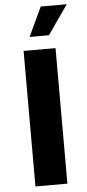

<svg xmlns="http://www.w3.org/2000/svg" viewBox="-61 -954 448 988"><g transform="rotate(-5 163.0 -460.0)"><path d="M81 -700H246V0H81ZM189 -920H323L218 -769H118Z"/></g></svg>

Font: Moderustic
Style: Bold
Weight: 700
Designer: Tural Alisoy
Foundry: TAFT Foundry
Version: Version 2.120